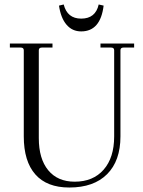

<svg xmlns="http://www.w3.org/2000/svg" viewBox="-20 -824 639 856"><path d="M342 -684Q302 -684 276.5 -714Q251 -744 243 -799L264 -804Q280 -741 342 -741Q406 -741 420 -804L442 -799Q428 -684 342 -684ZM289 12Q189 12 137.5 -46.5Q86 -105 86 -216V-600Q86 -612 72 -612H24V-630H214V-612H167Q153 -612 153 -600V-208Q153 -116 195 -65Q237 -14 313 -14Q395 -14 442 -67.5Q489 -121 489 -216V-600Q489 -612 475 -612H428V-630H578V-612H531Q517 -612 517 -600V-216Q517 -107 457.5 -47.5Q398 12 289 12Z"/></svg>

Font: Arapey Thin
Style: Regular
Weight: 100
Designer: Eduardo Rodriguez Tunni
Foundry: Eduardo Rodriguez Tunni
Version: Version 4.000;hotconv 1.0.109;makeotfexe 2.5.65596